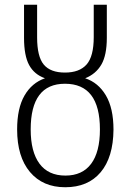

<svg xmlns="http://www.w3.org/2000/svg" viewBox="-20 -776 548 807"><path d="M52 -232Q52 -321 83 -374.5Q114 -428 169 -447Q124 -463 102.5 -502.5Q81 -542 81 -617V-756H136V-619Q136 -538 164 -504.5Q192 -471 253 -471Q314 -471 344 -505Q374 -539 374 -620V-756H429V-617Q429 -544 406 -504.5Q383 -465 338 -447Q393 -429 425 -375Q457 -321 457 -231Q456 -115 403 -52Q350 11 254 11Q160 11 106 -53Q52 -117 52 -232ZM400 -232Q400 -424 253 -424Q109 -424 109 -232Q109 -138 146 -88Q183 -38 255 -38Q326 -38 363 -87.5Q400 -137 400 -232Z"/></svg>

Font: Noto Sans UI NarrowLight
Style: Regular
Weight: 300
Width: 4
Designer: Monotype Design Team
Foundry: Monotype Imaging Inc.
Version: Version 1.001